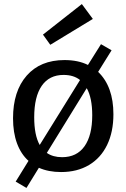

<svg xmlns="http://www.w3.org/2000/svg" viewBox="-20 -835 619 943"><path d="M462 -482Q537 -410 537 -274Q537 -187 506 -123Q475 -59 417 -24.5Q359 10 280 10Q218 10 171 -11L110 88L57 57L120 -45Q83 -78 63.5 -131Q44 -184 44 -254Q44 -387 111 -463.5Q178 -540 297 -540Q364 -540 412 -516L476 -618L528 -588ZM148 -259Q148 -171 175 -123L373 -442Q342 -467 292 -467Q222 -467 185 -413.5Q148 -360 148 -259ZM433 -269Q433 -354 406 -402L210 -84Q240 -63 285 -63Q357 -63 395 -116.5Q433 -170 433 -269ZM436 -742 227 -615 191 -665 382 -815Z"/></svg>

Font: Bitter Pro Medium
Style: Regular
Weight: 500
Designer: Sol Matas, and Bitter project Authors
Foundry: Sol Matas
Version: Version 1.010